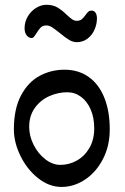

<svg xmlns="http://www.w3.org/2000/svg" viewBox="-20 -758 513 790"><path d="M37.1 -225.6Q37.1 -310.5 66.7 -365.7Q96.2 -420.9 143.3 -446Q190.4 -471.2 245.1 -471.2Q303.2 -471.2 345.2 -441.2Q387.2 -411.1 409.4 -355.7Q431.6 -300.3 431.6 -225.6Q431.6 -157.7 403.6 -103.5Q375.5 -49.3 329.8 -19Q284.2 11.2 233.4 11.2Q182.1 11.2 136.7 -24.9Q91.3 -61 64.2 -116.5Q37.1 -171.9 37.1 -225.6ZM256.8 -378.4Q218.3 -378.4 182.1 -362.1Q146 -345.7 123 -313.5Q100.1 -281.2 100.1 -235.8Q100.1 -197.8 118.7 -161.4Q137.2 -125 167 -102.3Q196.8 -79.6 228.5 -79.6Q264.6 -79.6 296.6 -97.7Q328.6 -115.7 348.1 -149.7Q367.7 -183.6 367.7 -230Q367.7 -273.4 353.3 -307.1Q338.9 -340.8 313.5 -359.6Q288.1 -378.4 256.8 -378.4ZM81.1 -641.1Q81.1 -668 94.2 -690.2Q107.4 -712.4 128.2 -725.3Q148.9 -738.3 171.4 -738.3Q197.8 -738.3 216.3 -727.3Q234.9 -716.3 254.9 -696.8Q268.6 -684.1 277.3 -678.2Q286.1 -672.4 295.4 -672.4Q308.6 -672.4 316.2 -678.5Q323.7 -684.6 332 -696.3Q338.9 -706.1 343.8 -710.2Q348.6 -714.4 356.4 -714.4Q367.7 -714.4 373.3 -705.3Q378.9 -696.3 378.9 -682.6Q378.9 -659.2 369.1 -636.5Q359.4 -613.8 340.3 -599.1Q321.3 -584.5 295.4 -584.5Q279.8 -584.5 264.2 -594Q248.5 -603.5 226.6 -621.6Q206.1 -638.2 194.1 -645.8Q182.1 -653.3 170.4 -653.3Q156.2 -653.3 147.7 -645Q139.2 -636.7 129.9 -621.1Q123.5 -610.8 119.6 -606.2Q115.7 -601.6 110.4 -601.6Q98.6 -601.6 89.8 -612.5Q81.1 -623.5 81.1 -641.1Z"/></svg>

Font: Dekko
Style: Regular
Weight: 400
Designer: Multiple
Foundry: Sorkin Type
Version: Version 2.001